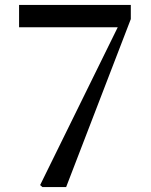

<svg xmlns="http://www.w3.org/2000/svg" viewBox="-20 -755 611 775"><path d="M151 0 142 -8 472 -679 459 -627V-645H57V-735H508V-678L247 0Z"/></svg>

Font: Noto Serif SC ExtraLight SemiBold
Style: Regular
Weight: 600
Version: Version 2.002-H1;hotconv 1.1.0;makeotfexe 2.6.0